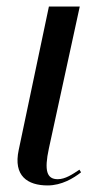

<svg xmlns="http://www.w3.org/2000/svg" viewBox="-20 -556 315 585"><path d="M125 9C168 9 204 -13 227 -31L222 -39C201 -25 179 -10 156 -10C123 -10 114 -35 129 -104L223 -536H129L37 -99C20 -20 64 9 125 9Z"/></svg>

Font: Noto Serif Display SemiCondensed
Style: Italic
Weight: 400
Width: 4
Italic angle: -12°
Designer: Monotype Design Team
Foundry: Monotype Imaging Inc.
Version: Version 2.009